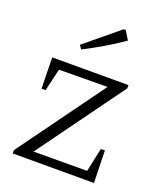

<svg xmlns="http://www.w3.org/2000/svg" viewBox="-134 -803 748 890"><g transform="rotate(20 240.5 -358.5)"><path d="M35 0V-16L343 -440L104 -438L78 -328H58L55 -481H431V-465L123 -41L387 -42L412 -159H432L436 0ZM168 -561 156 -580 322 -717H332L358 -674Q312 -642 264.5 -614Q217 -586 168 -561Z"/></g></svg>

Font: Piazzolla Light
Style: Regular
Weight: 300
Designer: Juan Pablo del Peral
Foundry: Huerta Tipografica
Version: Version 1.330